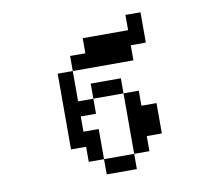

<svg xmlns="http://www.w3.org/2000/svg" viewBox="-88 -880 1176 1041"><g transform="rotate(-10 500.0 -359.0)"><path d="M250 -109.4V-526.4H333V-609.4H417V-692.4H667V-776.4H750V-609.4H667V-526.4H333V-359.4H417V-442.4H583V-359.4H667V-276.4H750V-109.4H667V-26.4H583V-359.4H417V-276.4H333V-192.4H417V-26.4H583V57.6H417V-26.4H333V-109.4Z"/></g></svg>

Font: KH Dot Dougenzaka 12
Style: Regular
Weight: 400
Designer: Original version for X68000 by Keitarou Hiraki (http://hp.vector.co.jp/authors/VA000874/) / TrueType conversion by Homem
Version: Version 1.00.20150527